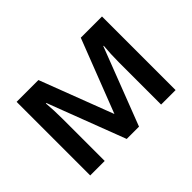

<svg xmlns="http://www.w3.org/2000/svg" viewBox="-104 -769 997 997"><g transform="rotate(-45 394.5 -270.5)"><path d="M708.5 -540.5V0H602.1V-308.6Q602.1 -338.9 603.5 -368.9Q605 -398.9 607.4 -426.8H604.5L439.9 0H349.6L186.5 -427.2H183.1Q188 -374 188 -305.2V0H81.5V-540.5H241.7L396 -136.7L552.7 -540.5Z"/></g></svg>

Font: Open Sans SemiBold
Style: Regular
Weight: 600
Designer: Monotype Design Team
Foundry: Monotype Imaging Inc.
Version: Version 3.003; ttfautohint (v1.8.4)